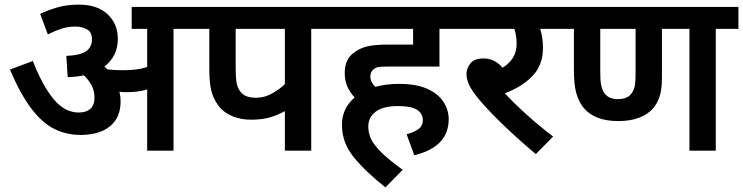

<svg xmlns="http://www.w3.org/2000/svg" viewBox="-20 -652 3216 831"><path d="M502 -214Q502 -143 456 -105.5Q410 -68 329 -68Q268 -68 216 -93.5Q164 -119 116.5 -181Q69 -243 23 -351L122 -388Q164 -281 212 -223Q260 -165 321 -165Q353 -165 371 -181Q389 -197 389 -229Q389 -258 377 -281.5Q365 -305 343 -326Q311 -319 273 -318L267 -410Q330 -413 354 -431Q378 -449 378 -482Q378 -513 356.5 -525Q335 -537 308 -537Q274 -537 245 -527.5Q216 -518 187 -503L154 -592Q182 -606 225 -619Q268 -632 320 -632Q402 -632 446 -590Q490 -548 490 -484Q490 -409 432 -364Q438 -359 444 -352Q459 -350 475.5 -349Q492 -348 510 -348Q541 -348 566.5 -351Q592 -354 617 -362V-527H550V-622H829V-527H731V0H617V-265Q595 -258 572.5 -255.5Q550 -253 525 -253Q512 -253 497 -255Q502 -234 502 -214Z M1327 -527V0H1213V-171Q1180 -153 1146.5 -143.5Q1113 -134 1067 -134Q1023 -134 989.5 -147.5Q956 -161 935 -183Q910 -211 898 -247.5Q886 -284 886 -350V-527H814V-622H1424V-527ZM1213 -527H1000V-359Q1000 -307 1006 -285Q1012 -263 1026 -249Q1045 -229 1088 -229Q1126 -229 1159.5 -248.5Q1193 -268 1213 -288Z M1740 -71Q1771 -79 1790.5 -93Q1810 -107 1810 -132Q1810 -161 1784.5 -177Q1759 -193 1702 -193Q1639 -193 1606.5 -169Q1574 -145 1574 -104Q1574 -77 1585.5 -51.5Q1597 -26 1629 6Q1661 38 1723 83L1648 159Q1560 89 1510 27Q1460 -35 1460 -111Q1460 -149 1474.5 -178.5Q1489 -208 1515 -230Q1496 -250 1484 -276Q1472 -302 1472 -337Q1472 -367 1482.5 -389Q1493 -411 1512 -424Q1536 -443 1568.5 -451Q1601 -459 1655 -459H1768V-527H1410V-622H1980V-527H1882V-364H1657Q1629 -364 1617 -361.5Q1605 -359 1597 -352Q1583 -341 1583 -321Q1583 -297 1604 -276Q1652 -289 1706 -289Q1782 -289 1829.5 -267.5Q1877 -246 1899.5 -211Q1922 -176 1922 -136Q1922 -16 1773 20Z M2374 -61 2299 15Q2211 -59 2140.5 -128.5Q2070 -198 2035 -245Q2013 -275 2006 -295Q1999 -315 1999 -332Q1999 -355 2015.5 -377Q2032 -399 2073 -399Q2121 -399 2155 -359Q2216 -396 2216 -462Q2216 -498 2206 -527H1965V-622H2407V-527H2318Q2323 -511 2326.5 -491Q2330 -471 2330 -445Q2330 -371 2285.5 -324Q2241 -277 2165 -248Q2206 -204 2261 -154.5Q2316 -105 2374 -61Z M3078 -527V0H2964V-527H2845V-317Q2845 -267 2835.5 -236.5Q2826 -206 2806 -182Q2782 -156 2745 -142Q2708 -128 2655 -128Q2551 -128 2503 -189Q2484 -214 2474 -250Q2464 -286 2464 -348V-527H2392V-622H3176V-527ZM2654 -223Q2698 -223 2715 -250Q2725 -265 2728 -283Q2731 -301 2731 -341V-527H2578V-341Q2578 -304 2581.5 -285.5Q2585 -267 2593 -253Q2611 -223 2654 -223Z"/></svg>

Font: Noto Sans SemiBold
Style: Regular
Weight: 600
Designer: Monotype Design Team
Foundry: Monotype Imaging Inc.
Version: Version 2.007